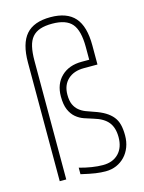

<svg xmlns="http://www.w3.org/2000/svg" viewBox="-123 -883 725 968"><g transform="rotate(-15 239.5 -399.5)"><path d="M69 -619Q69 -718 109.5 -764.5Q150 -811 237 -811Q323 -811 364 -764.5Q405 -718 405 -619V-519H334Q281 -519 250 -490Q219 -461 219 -411Q219 -379 228 -359.5Q237 -340 252 -327.5Q267 -315 286.5 -307.5Q306 -300 327 -293Q360 -282 383 -268Q406 -254 420.5 -236Q435 -218 441 -194Q447 -170 447 -138Q447 -105 436.5 -77.5Q426 -50 407 -30Q388 -10 362.5 1Q337 12 306 12Q282 12 254 8Q226 4 179 -7V-41Q211 -32 242.5 -27Q274 -22 301 -22Q353 -22 383 -53Q413 -84 413 -138Q413 -187 390 -216Q367 -245 316 -260Q293 -267 269.5 -275Q246 -283 227 -299Q208 -315 196.5 -341.5Q185 -368 185 -411Q185 -476 225 -514.5Q265 -553 332 -553H371V-619Q371 -705 340.5 -741Q310 -777 237 -777Q200 -777 174.5 -768.5Q149 -760 133 -741.5Q117 -723 110 -692.5Q103 -662 103 -619V0H69Z"/></g></svg>

Font: Encode Sans Compressed
Style: Thin
Weight: 100
Designer: Pablo Impallari, Andres Torresi
Foundry: Pablo Impallari, Andres Torresi
Version: Version 1.000; ttfautohint (v1.00) -l 8 -r 50 -G 200 -x 14 -